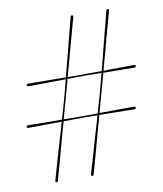

<svg xmlns="http://www.w3.org/2000/svg" viewBox="-80 -767 708 835"><g transform="rotate(-10 274.0 -350.0)"><path d="M267 -4Q265 2.5 260 1Q254.5 -1 256 -7Q258.5 -16 266.2 -42.2Q274 -68.5 284.5 -104.8Q295 -141 306.5 -180.2Q318 -219.5 328.5 -255Q305.5 -255 287.8 -255.2Q270 -255.5 263 -255.5Q255.5 -255.5 231.8 -255.2Q208 -255 178.5 -254.5Q168.5 -220 157.8 -180.5Q147 -141 137 -104.5Q127 -68 119.5 -41Q112 -14 109 -4Q107.5 2.5 101.5 1Q96.5 -1 98.5 -7Q101 -16 108.5 -42.2Q116 -68.5 126.5 -104.5Q137 -140.5 148.5 -180Q160 -219.5 170.5 -254.5Q140.5 -254 110 -253.8Q79.5 -253.5 55.8 -253.2Q32 -253 23 -253Q16 -253 16 -259Q16 -264.5 23 -264.5Q31 -264.5 55 -264.2Q79 -264 110.5 -263.5Q142 -263 172.5 -263Q182 -294.5 188.8 -317.8Q195.5 -341 197.5 -349.5Q200.5 -359 206.2 -381.2Q212 -403.5 219.5 -433Q188 -432.5 153.8 -432.2Q119.5 -432 92.2 -431.5Q65 -431 55 -431Q47.5 -431 47.5 -437Q47.5 -442.5 54.5 -442.5Q63.5 -442.5 91 -442.2Q118.5 -442 154 -441.8Q189.5 -441.5 221.5 -441Q231 -476.5 241.2 -516.5Q251.5 -556.5 261 -594Q270.5 -631.5 277.8 -659Q285 -686.5 287.5 -697Q290 -703.5 295.5 -702Q300.5 -700.5 299 -693.5Q295.5 -682 288 -654.5Q280.5 -627 270.5 -590.5Q260.5 -554 249.8 -514.8Q239 -475.5 229.5 -441Q253 -440.5 270.5 -440.5Q288 -440.5 295 -440.5Q303.5 -440.5 327 -440.8Q350.5 -441 379.5 -441Q389 -476.5 399.2 -516.8Q409.5 -557 419 -594.2Q428.5 -631.5 435.8 -659Q443 -686.5 445.5 -697Q448 -703.5 453.5 -702Q458.5 -700.5 456.5 -693.5Q453.5 -682 445.8 -654.5Q438 -627 428.2 -590.5Q418.5 -554 407.8 -515Q397 -476 387.5 -441Q416 -441.5 444 -441.8Q472 -442 493.5 -442.2Q515 -442.5 523 -442.5Q529.5 -442.5 529.5 -437Q529.5 -431 523 -431Q509 -431 468 -431.5Q427 -432 385.5 -432.5Q377 -402 370.8 -379.2Q364.5 -356.5 362 -347Q359.5 -339 353.2 -316.2Q347 -293.5 338.5 -263Q368.5 -263 400.5 -263.5Q432.5 -264 457.5 -264Q482.5 -264 491 -264Q498 -264 498 -258.5Q498 -252.5 491 -252.5Q481 -252.5 455.5 -253Q430 -253.5 398 -254Q366 -254.5 336.5 -255Q326.5 -220 315.8 -180.5Q305 -141 295 -104.5Q285 -68 277.5 -41Q270 -14 267 -4ZM204 -347Q201.5 -339 195.2 -316.2Q189 -293.5 180.5 -263Q209.5 -262.5 232.2 -262.2Q255 -262 263 -262Q270.5 -262 288.8 -262.2Q307 -262.5 330.5 -262.5Q339.5 -294 346.2 -317.5Q353 -341 355.5 -349.5Q358 -359 364 -381.2Q370 -403.5 377.5 -433Q349 -433.5 326 -433.8Q303 -434 295 -434Q288.5 -434 270.2 -433.8Q252 -433.5 227.5 -433Q219 -402.5 212.8 -379.5Q206.5 -356.5 204 -347Z"/></g></svg>

Font: Fraunces144ptRegular
Style: Regular
Weight: 400
Version: Version 1.000;[0bf87f6ff]